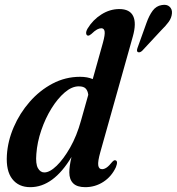

<svg xmlns="http://www.w3.org/2000/svg" viewBox="-20 -766 732 795"><path d="M530 -615 395.5 -136.5Q384.5 -97.5 386.8 -81.5Q389 -65.5 403 -65.5Q411.5 -65.5 421.5 -72.2Q431.5 -79 445.5 -96.5Q452 -103.5 456.5 -102.5Q470.5 -101 460 -74Q442 -35 408 -13Q374 9 333 9Q299 9 283 -7Q267 -23 267 -52Q267 -64 269 -79.2Q271 -94.5 276 -116Q201 9 105.5 9Q57 9 30.8 -24.8Q4.5 -58.5 8.5 -123.5Q12 -182 36.8 -239.5Q61.5 -297 102.8 -344.2Q144 -391.5 197.5 -419.8Q251 -448 311.5 -448Q342 -448 364 -438.5L406 -588.5Q415.5 -623 413.2 -636Q411 -649 399.5 -649Q391.5 -649 382 -644Q372.5 -639 358 -625Q349 -617.5 344 -618.5Q338 -619.5 336.8 -627.2Q335.5 -635 342.5 -647.5Q364.5 -684 399.8 -706.2Q435 -728.5 474 -728.5Q517.5 -728.5 531.5 -699.2Q545.5 -670 530 -615ZM130.5 -128.5Q127 -87.5 137 -69.8Q147 -52 163.5 -52Q186 -52 214.5 -79.5Q243 -107 270.5 -155.2Q298 -203.5 315.5 -267L345.5 -373.5Q343.5 -390 335 -399.2Q326.5 -408.5 306 -408.5Q277.5 -408.5 248 -383.2Q218.5 -358 193 -316.8Q167.5 -275.5 150.8 -226.2Q134 -177 130.5 -128.5ZM586.5 -671Q597.5 -702 612.2 -721.8Q627 -741.5 649.5 -745Q671 -749 682.2 -738.2Q693.5 -727.5 692 -711Q690.5 -692 678.5 -675.5Q666.5 -659 647.5 -640.5L568.5 -555.5Q558.5 -546.5 550.5 -550.5Q544.5 -554 549.5 -568Z"/></svg>

Font: Fraunces 144pt Soft SemiBold
Style: Italic
Weight: 600
Italic angle: -16°
Version: Version 1.000;[b76b70a41]